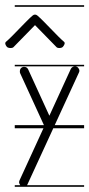

<svg xmlns="http://www.w3.org/2000/svg" viewBox="-59 -483 342 735"><path d="M-2.5 -463V-457H263V-463ZM-2.5 -235V-229H263V-235ZM-2.5 -4V8H263V-4ZM-2.5 226V232H263V226ZM228 -229C221 -229 215 -225 212 -219L130 -40L49 -217C46 -224 40 -227 34 -227C31 -227 29 -227 27 -226C20 -223 17 -217 17 -210C17 -208 17 -205 18 -203L111 0L16 207C15 210 14 212 14 215C14 218 16 222 18 225C21 229 26 232 32 232C41 232 46 225 47 221L243 -205C244 -207 245 -210 245 -212C245 -215 244 -218 242 -221C239 -226 234 -229 228 -229ZM66.4 -423.9C41.9 -403.7 -11.6 -343.3 -36 -323.1C-41.8 -318.3 -37.7 -309.7 -32.9 -304C-28.1 -298.2 -13.5 -297.3 -7.8 -302.1L75 -386.8L157.8 -302.1C163.5 -297.3 177.1 -298.2 181.9 -304C186.7 -309.7 191.8 -318.3 186 -323.1C161.6 -343.3 108.1 -403.7 83.6 -423.9C78.4 -428.2 71.6 -428.2 66.4 -423.9Z"/></svg>

Font: LetsTraceRuled
Style: Medium
Weight: 500
Version: Version 003.000